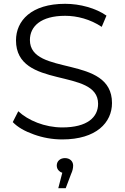

<svg xmlns="http://www.w3.org/2000/svg" viewBox="-20 -726 655 1008"><path d="M307 6C486 6 568 -83 568 -185C568 -441 137 -323 137 -516C137 -587 194 -643 322 -643C385 -643 454 -625 514 -585L539 -644C483 -683 401 -706 322 -706C144 -706 64 -617 64 -514C64 -254 495 -373 495 -181C495 -111 439 -57 307 -57C215 -57 127 -94 76 -142L47 -85C73 -58 110 -37 158 -20C205 -3 255 6 307 6ZM325 262 353 188C361 171 364 156 364 143C364 122 348 104 321 104C296 104 278 120 278 143C278 154 282 164 290 171C295 176 300 179 307 181L286 262Z"/></svg>

Font: Montserrat Z
Style: Regular
Weight: 400
Designer: Julieta Ulanovsky
Foundry: Julieta Ulanovsky
Version: Version 8.000